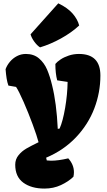

<svg xmlns="http://www.w3.org/2000/svg" viewBox="-20 -895 628 1126"><path d="M74.2 -385.3 29.3 -393.1Q22.5 -412.1 18.8 -435.3Q15.1 -458.5 12.7 -489.3Q21 -512.2 38.1 -532.7Q55.2 -553.2 79.3 -565.9Q103.5 -578.6 131.8 -578.6Q178.2 -578.6 208.7 -552.5Q239.3 -526.4 256.1 -487.1Q272.9 -447.8 285.6 -394.5Q311.5 -291.5 318.8 -139.2L329.6 -141.1Q348.6 -183.6 362.1 -262.7Q375.5 -341.8 376.5 -414.6L315.4 -423.8Q304.7 -464.8 304.7 -520Q315.4 -533.2 335.7 -546.6Q356 -560.1 383.8 -569.3Q411.6 -578.6 442.9 -578.6Q568.8 -578.6 568.8 -452.1Q568.8 -352.5 533 -258.8Q497.1 -165 425.3 -89.4Q353.5 -13.7 250.5 29.8L254.4 45.9Q267.6 47.4 280.3 47.4Q321.8 47.4 380.4 33.7Q413.6 70.8 413.6 114.7Q413.6 127.9 410.6 141.6Q381.3 169.9 337.4 190.4Q293.5 210.9 240.7 210.9Q164.1 210.9 116.7 176.3Q69.3 141.6 69.3 70.8Q69.3 39.1 88.6 15.4Q107.9 -8.3 133.5 -23.2Q159.2 -38.1 206.1 -61Q196.8 -97.2 171.4 -165.8Q146 -234.4 118.2 -297.9Q90.3 -361.3 74.2 -385.3ZM321.8 -875.5Q376 -849.6 405.5 -815.9Q435.1 -782.2 444.3 -745.6Q399.4 -703.6 337.4 -669.4Q275.4 -635.3 214.8 -617.2Q197.3 -628.4 181.2 -650.6Q165 -672.9 159.2 -693.8Z"/></svg>

Font: Kavoon
Style: Regular
Weight: 400
Designer: Viktoriya Grabowska
Foundry: Viktoriya Grabowska
Version: Version 1.004; ttfautohint (v1.4.1)